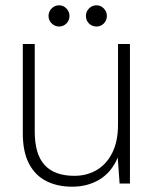

<svg xmlns="http://www.w3.org/2000/svg" viewBox="-20 -692 582 724"><path d="M252 12Q197 12 155 -9Q113 -30 89.5 -74.5Q66 -119 66 -189V-526H111V-196Q111 -110 148.5 -69.5Q186 -29 260 -29Q308 -29 345 -51Q382 -73 403.5 -116Q425 -159 425 -222V-526H470V0H431L424 -98Q401 -43 356 -15.5Q311 12 252 12ZM203 -592Q187 -592 175 -603.5Q163 -615 163 -632Q163 -648 174.5 -660Q186 -672 203 -672Q219 -672 230.5 -660Q242 -648 242 -632Q242 -615 230.5 -603.5Q219 -592 203 -592ZM344 -592Q327 -592 315.5 -603.5Q304 -615 304 -632Q304 -648 315.5 -660Q327 -672 344 -672Q360 -672 371.5 -660Q383 -648 383 -632Q383 -615 371.5 -603.5Q360 -592 344 -592Z"/></svg>

Font: DM Sans 9pt ExtraLight
Style: Regular
Weight: 250
Version: Version 4.004;gftools[0.9.30]